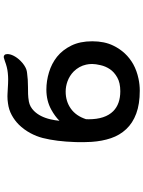

<svg xmlns="http://www.w3.org/2000/svg" viewBox="111 -828 777 1040"><g transform="rotate(-90 500.0 -308.5)"><path d="M534.2 -446.3Q581.1 -446.3 627.9 -432.1Q674.8 -418 711.9 -388.7Q749.5 -358.4 772.7 -311Q795.9 -263.7 795.9 -197.8Q795.9 -131.8 772.5 -84Q738.3 -13.2 671.4 24.4Q636.7 43.5 593.3 52.7Q561 59.6 528.3 59.6Q455.6 59.6 404.3 40.5Q353 21.5 320.1 -13.7Q287.1 -48.8 271 -96.4Q254.9 -144 251 -201.7Q249.5 -227.1 249.5 -243.9Q249.5 -260.7 249.5 -270Q249.5 -279.3 250 -290.5Q253.4 -392.6 272 -465.8Q280.8 -500 298.3 -532.7Q317.9 -568.8 344.7 -595.7Q367.2 -618.2 396.2 -634Q425.3 -649.9 460 -654.3Q479 -657.2 498 -657.2Q505.4 -657.2 512.7 -656.7L566.9 -653.8Q576.2 -653.3 590.6 -653.3Q605 -653.3 625 -655.3Q655.3 -658.2 689.5 -671.4Q696.8 -674.3 707.5 -676.8Q709.5 -677.2 711.4 -677.2Q717.3 -677.2 721.7 -672.9Q726.6 -668 726.6 -657.2Q726.6 -642.6 718.3 -625.5Q708 -604.5 689.9 -586.4Q678.2 -574.7 666.5 -566.9Q654.8 -559.1 644.8 -555.4Q634.8 -551.8 624 -550.8Q589.4 -545.9 547.9 -545.9Q529.3 -545.9 510.3 -545.4Q491.2 -544.9 469.2 -541Q440.9 -535.6 418.9 -513.7Q386.2 -481 373 -423.3Q367.7 -400.4 365.2 -375.5Q390.1 -400.4 425.8 -419.9Q473.6 -446.3 534.2 -446.3ZM523.4 -341.8Q470.2 -341.8 430.7 -313.5Q391.6 -285.6 374 -231.9Q373.5 -224.6 373.5 -217.3Q373.5 -127.9 417.5 -84Q456.1 -45.9 525.4 -45.9Q571.3 -45.9 600.1 -62.5Q629.4 -79.1 645 -102.5Q660.6 -126 666.5 -152.8Q672.9 -179.7 672.9 -198Q672.9 -216.3 669.4 -231Q661.1 -269 632.3 -298.3Q609.4 -320.8 578.6 -332Q551.3 -341.8 523.4 -341.8Z"/></g></svg>

Font: Bakudai
Style: Bold
Weight: 700
Version: Version 1.48